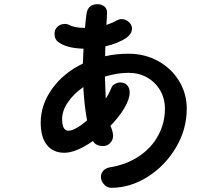

<svg xmlns="http://www.w3.org/2000/svg" viewBox="-20 -830 1040 915"><path d="M870 -312Q870 -214 818.5 -127Q767 -40 684 12.5Q601 65 510 65Q491 65 476 49Q461 33 461 13Q461 -3 471.5 -15.5Q482 -28 501 -32Q582 -45 642 -85Q702 -125 734 -184.5Q766 -244 766 -312Q766 -360 743.5 -399Q721 -438 681.5 -460.5Q642 -483 593 -483Q539 -483 480 -465Q482 -394 484 -360Q501 -386 511 -412Q515 -423 527.5 -430Q540 -437 554 -437Q574 -437 586 -424Q598 -411 598 -390Q598 -358 573 -315.5Q548 -273 506 -230L508 -226Q513 -216 516 -203Q519 -190 519 -183Q519 -163 505 -148.5Q491 -134 472 -134Q436 -134 423 -158Q342 -102 287 -102Q233 -102 203.5 -139Q174 -176 174 -246Q174 -331 228.5 -407Q283 -483 375 -527L378 -598Q296 -600 256 -631Q240 -644 240 -668Q240 -687 249 -697Q264 -716 289 -716Q301 -716 308 -712Q335 -697 385 -697Q389 -742 392 -762Q398 -810 445 -810Q464 -810 477 -799.5Q490 -789 490 -772Q490 -752 487 -711Q517 -721 537 -733Q548 -739 559 -739Q578 -739 593.5 -725.5Q609 -712 609 -694Q609 -681 602 -670Q595 -659 584 -651Q546 -624 482 -609Q481 -594 481 -562Q533 -574 593 -574Q670 -574 733.5 -539Q797 -504 833.5 -444Q870 -384 870 -312ZM377 -415Q331 -383 303.5 -342.5Q276 -302 276 -262Q276 -207 307 -207Q321 -207 344.5 -220Q368 -233 395 -256Q382 -324 377 -415Z"/></svg>

Font: Tsukimi Rounded SemiBold
Style: Regular
Weight: 600
Designer: Takashi Funayama
Foundry: Takashi Funayama
Version: Version 1.032; ttfautohint (v1.8.3)